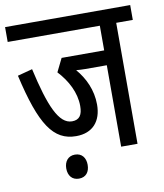

<svg xmlns="http://www.w3.org/2000/svg" viewBox="-82 -689 738 866"><g transform="rotate(-10 286.5 -256.5)"><path d="M497 -554H573V-622H0V-554H422V-441H227L197 -380C241 -333 272 -274 272 -213C272 -173 259 -151 224 -151C164 -151 126 -240 87 -414L19 -396C72 -164 127 -82 231 -82C307 -82 348 -130 348 -206C348 -273 320 -331 282 -375C295 -374 310 -373 325 -373H422V0H497ZM161 54C161 87 179 109 210 109C242 109 259 87 259 54C259 22 242 -1 210 -1C179 -1 161 22 161 54Z"/></g></svg>

Font: Noto Sans Devanagari UI ExtraCondensed
Style: Regular
Weight: 400
Width: 2
Designer: Jelle Bosma - Monotype Design Team
Foundry: Monotype Imaging Inc.
Version: Version 2.003